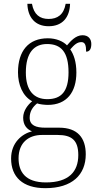

<svg xmlns="http://www.w3.org/2000/svg" viewBox="-20 -743 513 1003"><path d="M234 -606C307 -606 344 -653 346 -723H323C313 -666 280 -644 234 -644C188 -644 157 -667 147 -723H123C125 -653 163 -606 234 -606ZM217 240C357 240 428 170 428 63C428 -23 385 -76 289 -76H216C168 -76 135 -88 135 -128C135 -163 153 -186 174 -203C185 -198 215 -195 230 -195C329 -195 379 -262 379 -364C379 -421 365 -459 347 -485C368 -509 383 -523 405 -523C424 -523 430 -507 430 -473C449 -473 457 -489 457 -513C457 -538 443 -559 411 -559C375 -559 348 -527 330 -506C310 -527 274 -543 230 -543C129 -543 74 -477 74 -365C74 -301 98 -241 148 -214C127 -197 101 -166 101 -128C101 -88 122 -67 147 -57C95 -44 38 2 38 85C38 181 98 240 217 240ZM227 -225C157 -225 115 -270 115 -364C115 -468 158 -513 226 -513C299 -513 338 -471 338 -365C338 -265 300 -225 227 -225ZM220 210C111 210 77 153 77 84C77 1 131 -38 199 -38H281C355 -38 389 -10 389 67C389 154 339 210 220 210Z"/></svg>

Font: Noto Serif Ethiopic SemiCondensed ExtraLight
Style: Regular
Weight: 200
Width: 4
Designer: Monotype Design Team
Foundry: Monotype Imaging Inc.
Version: Version 2.102